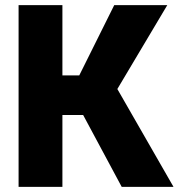

<svg xmlns="http://www.w3.org/2000/svg" viewBox="-20 -731 699 751"><path d="M305.2 -281.2H224.1V0H52.7V-710.9H224.1V-436H290L426.8 -710.9H634.3L439 -382.8L658.7 0H456.1Z"/></svg>

Font: Sadagaat-English
Style: Regular
Weight: 900
Designer: Ahmed alsheikh
Foundry: Ahmed alsheikh Design
Version: Version 2.137;January 17, 2018;FontCreator 11.0.0.2408 64-bi